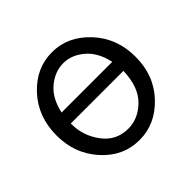

<svg xmlns="http://www.w3.org/2000/svg" viewBox="-128 -600 756 756"><g transform="rotate(-45 250.0 -222.5)"><path d="M29.8 -221.2Q29.8 -326.2 95 -396.5Q160.2 -466.8 249 -466.8Q336.9 -466.8 403.1 -396Q469.2 -325.2 469.2 -221.2Q469.2 -117.2 403.1 -47.6Q336.9 22 249 22Q158.2 22 94 -49.1Q29.8 -120.1 29.8 -221.2ZM103 -210.9Q103 -147 142.6 -94Q182.1 -41 249 -41Q304.2 -41 348.6 -84.5Q393.1 -127.9 396 -215.8H103ZM107.9 -272H390.1Q376 -336.9 335.9 -370.8Q295.9 -404.8 250 -404.8Q203.1 -404.8 162.6 -371.3Q122.1 -337.9 107.9 -272Z"/></g></svg>

Font: CMU Sans Serif
Style: Medium
Weight: 500
Version: Version 0.7.0